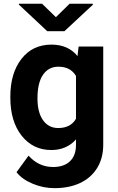

<svg xmlns="http://www.w3.org/2000/svg" viewBox="-20 -770 611 998"><path d="M33.7 0ZM33.7 -268.1Q33.7 -389.6 91.6 -463.9Q149.4 -538.1 247.6 -538.1Q334.5 -538.1 382.8 -478.5L388.7 -528.3H516.6V-17.6Q516.6 51.8 485.1 103Q453.6 154.3 396.5 181.2Q339.4 208 262.7 208Q204.6 208 149.4 184.8Q94.2 161.6 65.9 125L128.4 39.1Q181.2 98.1 256.3 98.1Q312.5 98.1 343.8 68.1Q375 38.1 375 -17.1V-45.4Q326.2 9.8 246.6 9.8Q151.4 9.8 92.5 -64.7Q33.7 -139.2 33.7 -262.2ZM174.8 -257.8Q174.8 -186 203.6 -145.3Q232.4 -104.5 282.7 -104.5Q347.2 -104.5 375 -152.8V-375Q346.7 -423.3 283.7 -423.3Q232.9 -423.3 203.9 -381.8Q174.8 -340.3 174.8 -257.8ZM270.5 -680.7 341.8 -750.5H462.4V-745.1L314.9 -607.9H225.6L78.1 -746.1V-750.5H198.7Z"/></svg>

Font: Roboto
Style: Bold
Weight: 700
Designer: Google
Version: Version 2.134; 2016; ttfautohint (v1.6)